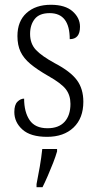

<svg xmlns="http://www.w3.org/2000/svg" viewBox="-20 -563 407 804"><path d="M177 10Q108 10 74 -20.5Q40 -51 40 -94Q40 -124 53 -137Q66 -150 81 -150Q81 -94 104 -60Q127 -26 179 -26Q226 -26 250.5 -53Q275 -80 275 -128Q275 -164 256 -189Q237 -214 182 -245Q135 -272 107 -295.5Q79 -319 66 -346.5Q53 -374 53 -412Q53 -474 91 -508.5Q129 -543 193 -543Q253 -543 284 -515.5Q315 -488 315 -451Q315 -399 272 -399Q272 -508 188 -508Q145 -508 125.5 -483.5Q106 -459 106 -421Q106 -380 130.5 -354Q155 -328 210 -298Q275 -264 302 -227.5Q329 -191 329 -137Q329 -68 288 -29Q247 10 177 10ZM133 208Q140 173 146.5 135.5Q153 98 157 61H219V71Q213 92 202.5 119Q192 146 180 173.5Q168 201 158 221H133Z"/></svg>

Font: Noto Serif Tamil Condensed Light
Style: Regular
Weight: 300
Width: 3
Designer: Indian Type Foundry, Tom Grace, and the Monotype Design Team
Foundry: Monotype Imaging Inc.
Version: Version 2.004; ttfautohint (v1.8.4.7-5d5b)